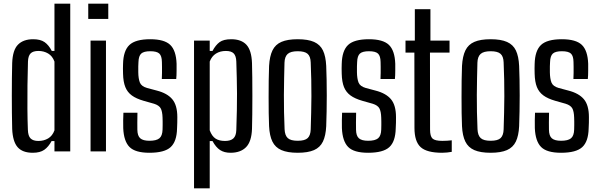

<svg xmlns="http://www.w3.org/2000/svg" viewBox="-20 -820 3246 1040"><path d="M157.5 7.5Q102 7.5 75.5 -22.8Q49 -53 46 -121.5Q45 -161.5 44.5 -208Q44 -254.5 44 -302.2Q44 -350 44.5 -395.5Q45 -441 46 -478.5Q48.5 -549 77.5 -578.2Q106.5 -607.5 159.5 -607.5Q199 -607.5 221.5 -591.8Q244 -576 260.5 -544H275V-800H360.5V0H275V-56H259.5Q242.5 -24.5 219.8 -8.5Q197 7.5 157.5 7.5ZM188 -56.5Q217.5 -56.5 240.8 -70.2Q264 -84 275 -114V-486.5Q264 -516.5 240.8 -530.2Q217.5 -544 188.5 -544Q158.5 -544 145.5 -530.5Q132.5 -517 131.5 -486.5Q129.5 -425 128.8 -359Q128 -293 128.5 -230.8Q129 -168.5 131 -117.5Q132 -83.5 145.8 -70Q159.5 -56.5 188 -56.5Z M458 -717.5V-800H566.5V-717.5ZM470.5 0V-600H554V0Z M789.5 7.5Q712.5 7.5 681.5 -23.8Q650.5 -55 647.5 -126Q647 -148 647.2 -168.5Q647.5 -189 648.5 -209.5H724.5Q723.5 -179.5 723.8 -156.8Q724 -134 724 -117.5Q724.5 -84 739.8 -70.8Q755 -57.5 789.5 -57.5Q827 -57.5 843.2 -70.8Q859.5 -84 860.5 -118Q861 -132.5 861 -142.2Q861 -152 861 -161.2Q861 -170.5 860.5 -182.5Q859.5 -216.5 850.5 -233Q841.5 -249.5 814.5 -258L758 -274Q718 -285.5 694 -303Q670 -320.5 658.8 -348.5Q647.5 -376.5 646.5 -420.5Q646 -437.5 646 -448.8Q646 -460 646.5 -473Q648 -545 680.8 -576.2Q713.5 -607.5 794 -607.5Q870 -607.5 902 -577Q934 -546.5 936.5 -474.5Q936.5 -463.5 936.5 -436.5Q936.5 -409.5 934.5 -392H856.5Q857.5 -408 857.5 -425.2Q857.5 -442.5 857.5 -458Q857.5 -473.5 857 -484.5Q856.5 -517 843 -529.8Q829.5 -542.5 794 -542.5Q759 -542.5 745 -529.8Q731 -517 730 -484Q729.5 -475 729 -460.8Q728.5 -446.5 729 -428.5Q729.5 -394 737.5 -373.2Q745.5 -352.5 776.5 -343.5L829 -329.5Q886 -315 913.2 -282.5Q940.5 -250 940.5 -185.5Q940.5 -168.5 940.2 -155Q940 -141.5 939 -124Q937.5 -53.5 904.2 -23Q871 7.5 789.5 7.5Z M1031 200V-600H1116V-544H1131Q1148 -576 1169.5 -591.8Q1191 -607.5 1232.5 -607.5Q1287 -607.5 1314.8 -577.5Q1342.5 -547.5 1345 -478.5Q1346 -448 1346.5 -400.8Q1347 -353.5 1347 -301Q1347 -248.5 1346.5 -200.8Q1346 -153 1345 -121.5Q1342.5 -53 1312.8 -22.8Q1283 7.5 1228.5 7.5Q1195 7.5 1172.2 -7.2Q1149.5 -22 1131 -56H1116V200ZM1199 -56.5Q1229 -56.5 1244 -70.2Q1259 -84 1260 -115.5Q1262 -175 1263 -223.2Q1264 -271.5 1263.8 -314Q1263.5 -356.5 1262.5 -398.5Q1261.5 -440.5 1260 -486.5Q1259 -517 1246 -530.5Q1233 -544 1203.5 -544Q1172.5 -544 1149.8 -529.8Q1127 -515.5 1116 -486.5V-114Q1128 -82 1147.8 -69.2Q1167.5 -56.5 1199 -56.5Z M1592.5 7.5Q1537.5 7.5 1504.2 -7Q1471 -21.5 1455.5 -53.2Q1440 -85 1437.5 -136.5Q1436 -167 1435.5 -208Q1435 -249 1435 -294Q1435 -339 1435.5 -383Q1436 -427 1437.5 -463Q1440.5 -515.5 1456 -547.2Q1471.5 -579 1504.5 -593.2Q1537.5 -607.5 1592.5 -607.5Q1648.5 -607.5 1681.5 -592.8Q1714.5 -578 1729.5 -546.5Q1744.5 -515 1747 -463Q1748.5 -430 1749.2 -388.8Q1750 -347.5 1750 -303.2Q1750 -259 1749.2 -216.2Q1748.5 -173.5 1747 -136.5Q1744.5 -85 1729.2 -53.2Q1714 -21.5 1681 -7Q1648 7.5 1592.5 7.5ZM1592.5 -57.5Q1631.5 -57.5 1646.8 -72.2Q1662 -87 1663 -119Q1664.5 -164.5 1665.5 -209.2Q1666.5 -254 1666.8 -298.8Q1667 -343.5 1666 -389Q1665 -434.5 1663 -482Q1662 -514.5 1646.2 -528.5Q1630.5 -542.5 1592.5 -542.5Q1554.5 -542.5 1538.2 -527.8Q1522 -513 1521 -480.5Q1520 -440 1519 -396.2Q1518 -352.5 1517.8 -306.2Q1517.5 -260 1518.5 -213Q1519.5 -166 1521.5 -120Q1523 -86.5 1538.8 -72Q1554.5 -57.5 1592.5 -57.5Z M1974 7.5Q1897 7.5 1866 -23.8Q1835 -55 1832 -126Q1831.5 -148 1831.8 -168.5Q1832 -189 1833 -209.5H1909Q1908 -179.5 1908.2 -156.8Q1908.5 -134 1908.5 -117.5Q1909 -84 1924.2 -70.8Q1939.5 -57.5 1974 -57.5Q2011.5 -57.5 2027.8 -70.8Q2044 -84 2045 -118Q2045.5 -132.5 2045.5 -142.2Q2045.5 -152 2045.5 -161.2Q2045.5 -170.5 2045 -182.5Q2044 -216.5 2035 -233Q2026 -249.5 1999 -258L1942.5 -274Q1902.5 -285.5 1878.5 -303Q1854.5 -320.5 1843.2 -348.5Q1832 -376.5 1831 -420.5Q1830.5 -437.5 1830.5 -448.8Q1830.5 -460 1831 -473Q1832.5 -545 1865.2 -576.2Q1898 -607.5 1978.5 -607.5Q2054.5 -607.5 2086.5 -577Q2118.5 -546.5 2121 -474.5Q2121 -463.5 2121 -436.5Q2121 -409.5 2119 -392H2041Q2042 -408 2042 -425.2Q2042 -442.5 2042 -458Q2042 -473.5 2041.5 -484.5Q2041 -517 2027.5 -529.8Q2014 -542.5 1978.5 -542.5Q1943.5 -542.5 1929.5 -529.8Q1915.5 -517 1914.5 -484Q1914 -475 1913.5 -460.8Q1913 -446.5 1913.5 -428.5Q1914 -394 1922 -373.2Q1930 -352.5 1961 -343.5L2013.5 -329.5Q2070.5 -315 2097.8 -282.5Q2125 -250 2125 -185.5Q2125 -168.5 2124.8 -155Q2124.5 -141.5 2123.5 -124Q2122 -53.5 2088.8 -23Q2055.5 7.5 1974 7.5Z M2375 7.5Q2292 7.5 2258.5 -23Q2225 -53.5 2225 -127.5L2224.5 -535H2176.5V-600H2227V-770H2311.5V-600H2415V-535H2309L2309.5 -118Q2309.5 -82 2322.8 -69.5Q2336 -57 2376 -57Q2391 -57 2402 -57.8Q2413 -58.5 2427 -60V2.5Q2415 4.5 2402.2 6Q2389.5 7.5 2375 7.5Z M2637.5 7.5Q2582.5 7.5 2549.2 -7Q2516 -21.5 2500.5 -53.2Q2485 -85 2482.5 -136.5Q2481 -167 2480.5 -208Q2480 -249 2480 -294Q2480 -339 2480.5 -383Q2481 -427 2482.5 -463Q2485.5 -515.5 2501 -547.2Q2516.5 -579 2549.5 -593.2Q2582.5 -607.5 2637.5 -607.5Q2693.5 -607.5 2726.5 -592.8Q2759.5 -578 2774.5 -546.5Q2789.5 -515 2792 -463Q2793.5 -430 2794.2 -388.8Q2795 -347.5 2795 -303.2Q2795 -259 2794.2 -216.2Q2793.5 -173.5 2792 -136.5Q2789.5 -85 2774.2 -53.2Q2759 -21.5 2726 -7Q2693 7.5 2637.5 7.5ZM2637.5 -57.5Q2676.5 -57.5 2691.8 -72.2Q2707 -87 2708 -119Q2709.5 -164.5 2710.5 -209.2Q2711.5 -254 2711.8 -298.8Q2712 -343.5 2711 -389Q2710 -434.5 2708 -482Q2707 -514.5 2691.2 -528.5Q2675.5 -542.5 2637.5 -542.5Q2599.5 -542.5 2583.2 -527.8Q2567 -513 2566 -480.5Q2565 -440 2564 -396.2Q2563 -352.5 2562.8 -306.2Q2562.5 -260 2563.5 -213Q2564.5 -166 2566.5 -120Q2568 -86.5 2583.8 -72Q2599.5 -57.5 2637.5 -57.5Z M3019 7.5Q2942 7.5 2911 -23.8Q2880 -55 2877 -126Q2876.5 -148 2876.8 -168.5Q2877 -189 2878 -209.5H2954Q2953 -179.5 2953.2 -156.8Q2953.5 -134 2953.5 -117.5Q2954 -84 2969.2 -70.8Q2984.5 -57.5 3019 -57.5Q3056.5 -57.5 3072.8 -70.8Q3089 -84 3090 -118Q3090.5 -132.5 3090.5 -142.2Q3090.5 -152 3090.5 -161.2Q3090.5 -170.5 3090 -182.5Q3089 -216.5 3080 -233Q3071 -249.5 3044 -258L2987.5 -274Q2947.5 -285.5 2923.5 -303Q2899.5 -320.5 2888.2 -348.5Q2877 -376.5 2876 -420.5Q2875.5 -437.5 2875.5 -448.8Q2875.5 -460 2876 -473Q2877.5 -545 2910.2 -576.2Q2943 -607.5 3023.5 -607.5Q3099.5 -607.5 3131.5 -577Q3163.5 -546.5 3166 -474.5Q3166 -463.5 3166 -436.5Q3166 -409.5 3164 -392H3086Q3087 -408 3087 -425.2Q3087 -442.5 3087 -458Q3087 -473.5 3086.5 -484.5Q3086 -517 3072.5 -529.8Q3059 -542.5 3023.5 -542.5Q2988.5 -542.5 2974.5 -529.8Q2960.5 -517 2959.5 -484Q2959 -475 2958.5 -460.8Q2958 -446.5 2958.5 -428.5Q2959 -394 2967 -373.2Q2975 -352.5 3006 -343.5L3058.5 -329.5Q3115.5 -315 3142.8 -282.5Q3170 -250 3170 -185.5Q3170 -168.5 3169.8 -155Q3169.5 -141.5 3168.5 -124Q3167 -53.5 3133.8 -23Q3100.5 7.5 3019 7.5Z"/></svg>

Font: Big Shoulders
Style: Regular
Weight: 400
Designer: Patric King
Foundry: XO Type Co
Version: Version 2.002